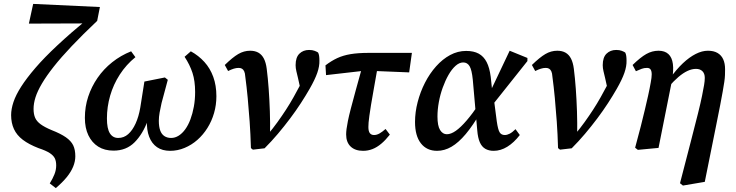

<svg xmlns="http://www.w3.org/2000/svg" viewBox="-20 -759 3772 984"><path d="M266 205 235 181Q250 157 259 134.5Q268 112 268 89Q268 67 261 52.5Q254 38 235 25.5Q216 13 177 0Q128 -19 97 -42.5Q66 -66 51.5 -97.5Q37 -129 37 -169Q37 -200 49 -236Q61 -272 88.5 -315Q116 -358 161.5 -411Q207 -464 274.5 -527Q342 -590 434 -666L419 -618V-639L128 -638L150 -739L492 -723L478 -652Q403 -581 348 -523Q293 -465 255.5 -417.5Q218 -370 195 -331Q172 -292 162 -260.5Q152 -229 152 -201Q152 -174 160 -155.5Q168 -137 188.5 -122Q209 -107 245 -92Q291 -74 317.5 -55.5Q344 -37 355 -14.5Q366 8 366 42Q366 68 355 95Q344 122 322 149Q300 176 266 205Z M562 13Q516 13 483.5 -7.5Q451 -28 433 -65.5Q415 -103 415 -155Q415 -212 432 -263.5Q449 -315 480 -360Q511 -405 555 -440Q599 -475 652 -496L674 -466Q627 -428 594 -377Q561 -326 544.5 -268.5Q528 -211 528 -152Q528 -100 543 -76Q558 -52 586 -52Q615 -52 637 -71.5Q659 -91 675 -126Q691 -161 699 -208L720 -341L825 -362L840 -350L808 -231Q802 -205 798 -182Q794 -159 794 -140Q794 -110 801 -90.5Q808 -71 822.5 -61.5Q837 -52 857 -52Q877 -52 895.5 -63.5Q914 -75 929.5 -96.5Q945 -118 956 -147.5Q967 -177 973.5 -212.5Q980 -248 980 -288Q980 -344 966.5 -385.5Q953 -427 926 -468L958 -496Q998 -474 1027.5 -441.5Q1057 -409 1073 -365Q1089 -321 1089 -266Q1089 -221 1077 -179.5Q1065 -138 1043 -103Q1021 -68 991.5 -42Q962 -16 926 -1Q890 14 852 14Q812 14 785 -4.5Q758 -23 744.5 -58Q731 -93 733 -143H738Q712 -72 669.5 -29.5Q627 13 562 13Z M1266 0Q1264 -71 1259.5 -135Q1255 -199 1249.5 -257Q1244 -315 1237 -367Q1236 -384 1231.5 -393.5Q1227 -403 1220 -407Q1213 -411 1203 -411Q1191 -411 1178 -407Q1165 -403 1149 -395L1132 -426Q1172 -465 1201 -482Q1230 -499 1262 -499Q1287 -499 1304.5 -489Q1322 -479 1332.5 -458.5Q1343 -438 1347 -406Q1353 -359 1357 -303.5Q1361 -248 1363 -188.5Q1365 -129 1364 -69H1352Q1379 -101 1402 -133Q1425 -165 1445.5 -196.5Q1466 -228 1484.5 -261Q1503 -294 1521 -328Q1528 -341 1533.5 -352.5Q1539 -364 1543 -375L1523 -288L1507 -360Q1503 -377 1499 -393.5Q1495 -410 1495 -425Q1495 -465 1514.5 -484Q1534 -503 1564 -503Q1581 -503 1592.5 -498.5Q1604 -494 1610 -490Q1614 -483 1615.5 -472.5Q1617 -462 1617 -449Q1618 -420 1606 -385.5Q1594 -351 1567 -304Q1547 -269 1522 -230.5Q1497 -192 1467 -152Q1437 -112 1404 -73Q1371 -34 1336 1L1276 8Z M1651 -374 1648 -424Q1678 -447 1708 -461Q1738 -475 1776.5 -481.5Q1815 -488 1870 -488H2091L2077 -388L1880 -396H1843ZM1841 14Q1800 14 1777 -8Q1754 -30 1754 -70Q1754 -82 1756 -98Q1758 -114 1763 -139Q1768 -164 1778 -202.5Q1788 -241 1803.5 -297.5Q1819 -354 1841 -433L1919 -435Q1906 -360 1896.5 -308Q1887 -256 1881.5 -221.5Q1876 -187 1873 -165.5Q1870 -144 1869 -131Q1868 -118 1868 -108Q1868 -86 1875.5 -76.5Q1883 -67 1897 -67Q1911 -67 1925 -75Q1939 -83 1956 -98L1978 -69Q1956 -41 1934 -22.5Q1912 -4 1889 5Q1866 14 1841 14Z M2220 14Q2167 14 2137 -24.5Q2107 -63 2107 -134Q2107 -184 2120.5 -236Q2134 -288 2158 -335Q2182 -382 2215 -419Q2248 -456 2287 -477Q2326 -498 2369 -498Q2408 -498 2433.5 -484Q2459 -470 2474 -441Q2489 -412 2495 -365L2504 -279L2510 -260L2526 -137Q2532 -95 2540.5 -81Q2549 -67 2567 -67Q2579 -67 2592.5 -74Q2606 -81 2622 -97L2644 -67Q2614 -28 2580 -7Q2546 14 2510 14Q2485 14 2467 3.5Q2449 -7 2439 -30Q2429 -53 2426 -90L2403 -351Q2398 -401 2386.5 -420Q2375 -439 2354 -439Q2334 -439 2314.5 -421.5Q2295 -404 2278.5 -375Q2262 -346 2249 -310Q2236 -274 2229 -235.5Q2222 -197 2222 -162Q2222 -114 2235.5 -92.5Q2249 -71 2270 -71Q2291 -71 2316 -88.5Q2341 -106 2371.5 -141.5Q2402 -177 2437 -229L2455 -185H2444Q2404 -116 2367 -72Q2330 -28 2294 -7Q2258 14 2220 14ZM2500 -216 2482 -267 2592 -499 2683 -462V-446Z M2840 0Q2838 -71 2833.5 -135Q2829 -199 2823.5 -257Q2818 -315 2811 -367Q2810 -384 2805.5 -393.5Q2801 -403 2794 -407Q2787 -411 2777 -411Q2765 -411 2752 -407Q2739 -403 2723 -395L2706 -426Q2746 -465 2775 -482Q2804 -499 2836 -499Q2861 -499 2878.5 -489Q2896 -479 2906.5 -458.5Q2917 -438 2921 -406Q2927 -359 2931 -303.5Q2935 -248 2937 -188.5Q2939 -129 2938 -69H2926Q2953 -101 2976 -133Q2999 -165 3019.5 -196.5Q3040 -228 3058.5 -261Q3077 -294 3095 -328Q3102 -341 3107.5 -352.5Q3113 -364 3117 -375L3097 -288L3081 -360Q3077 -377 3073 -393.5Q3069 -410 3069 -425Q3069 -465 3088.5 -484Q3108 -503 3138 -503Q3155 -503 3166.5 -498.5Q3178 -494 3184 -490Q3188 -483 3189.5 -472.5Q3191 -462 3191 -449Q3192 -420 3180 -385.5Q3168 -351 3141 -304Q3121 -269 3096 -230.5Q3071 -192 3041 -152Q3011 -112 2978 -73Q2945 -34 2910 1L2850 8Z M3235 -2Q3252 -64 3264 -111.5Q3276 -159 3285 -197Q3294 -235 3301.5 -268.5Q3309 -302 3315 -336Q3320 -362 3320 -378Q3320 -394 3314.5 -402.5Q3309 -411 3296 -411Q3281 -411 3269 -406.5Q3257 -402 3239 -394L3222 -426Q3262 -465 3292 -482Q3322 -499 3355 -499Q3387 -499 3405.5 -482Q3424 -465 3428.5 -431.5Q3433 -398 3424 -347L3355 -1L3249 9ZM3465 180 3521 -36Q3543 -121 3557 -177Q3571 -233 3578 -268Q3585 -303 3588.5 -323.5Q3592 -344 3592 -360Q3592 -382 3580 -394Q3568 -406 3547 -406Q3526 -406 3503.5 -395.5Q3481 -385 3457 -364.5Q3433 -344 3406 -313L3398 -358H3414Q3447 -404 3480 -435Q3513 -466 3545.5 -482.5Q3578 -499 3608 -499Q3638 -499 3657.5 -487.5Q3677 -476 3686.5 -455Q3696 -434 3696 -404Q3696 -390 3695.5 -374.5Q3695 -359 3692 -339Q3689 -319 3684 -290.5Q3679 -262 3671 -220.5Q3663 -179 3651 -120L3592 173L3480 192Z"/></svg>

Font: Source Serif 4 18pt SemiBold
Style: Italic
Weight: 600
Italic angle: -12°
Designer: Frank Grießhammer
Foundry: Adobe Systems Incorporated
Version: Version 4.004;hotconv 1.0.116;makeotfexe 2.5.65601